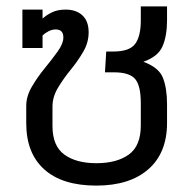

<svg xmlns="http://www.w3.org/2000/svg" viewBox="-20 -570 612 600"><path d="M281 10Q175 10 118.5 -40.5Q62 -91 62 -185V-239Q62 -269 79.5 -299Q97 -329 120 -357Q143 -385 160.5 -409.5Q178 -434 178 -453Q178 -478 154 -478Q143 -478 132 -472.5Q121 -467 113 -459V-420H50V-540H113V-512Q125 -523 142.5 -531.5Q160 -540 185 -540Q218 -540 237.5 -522Q257 -504 257 -469Q257 -437 240 -408Q223 -379 200.5 -351.5Q178 -324 161 -295.5Q144 -267 144 -237V-176Q144 -114 181 -87Q218 -60 281 -60Q345 -60 382.5 -87Q420 -114 420 -178V-247Q420 -303 402 -323.5Q384 -344 336 -344H308L312 -409H334Q385 -409 402.5 -433Q420 -457 420 -506V-550H502V-507Q502 -458 488 -425.5Q474 -393 428 -377Q477 -359 489.5 -326Q502 -293 502 -245V-186Q502 -92 443.5 -41Q385 10 281 10Z"/></svg>

Font: Kanit Light
Style: Regular
Weight: 300
Designer: Katatrad Team
Foundry: CadsonDemak
Version: Version 2.000; ttfautohint (v1.8.3)